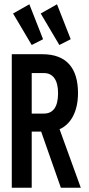

<svg xmlns="http://www.w3.org/2000/svg" viewBox="-20 -876 415 896"><path d="M128 -666 181 -693 117 -856 41 -813ZM257 -666 310 -693 246 -856 170 -813ZM35 0H128V-262H172L264 0H357L258 -273C312 -297 344 -357 344 -442C344 -557 291 -623 178 -623H35ZM128 -346V-535H185C227 -535 251 -503 251 -441C251 -376 227 -346 185 -346Z"/></svg>

Font: Inconsolata Condensed
Style: Bold
Weight: 700
Width: 3
Monospace: yes
Designer: Raph Levien, Cyreal, Brenton Simpson
Foundry: Raph Levien, Cyreal, Google
Version: Version 3.100